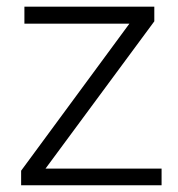

<svg xmlns="http://www.w3.org/2000/svg" viewBox="-20 -548 526 568"><path d="M114.7 -49.3H458V0H42.5V-43L362.8 -478H52.2V-528.3H436.5V-484.9Z"/></svg>

Font: Vazir Thin UI
Style: Thin-UI
Weight: 100
Designer: Saber Rastikerdar
Foundry: Saber Rastikerdar
Version: Version 30.0.0